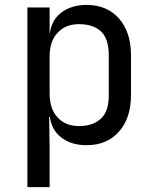

<svg xmlns="http://www.w3.org/2000/svg" viewBox="-20 -580 639 780"><path d="M91.3 180.2V-549.8H181.6V-444.8H182.6Q189.5 -499 229.5 -529.3Q269.5 -559.6 331.1 -560.1Q414.1 -560.1 462.9 -505.4Q511.7 -450.7 512.2 -356V-194.8Q512.2 -99.6 462.9 -44.9Q414.1 10.3 331.1 9.8Q269.5 9.8 229.5 -21Q189.5 -51.8 182.6 -105H179.7L181.6 20V180.2ZM300.8 -67.9Q357.9 -67.9 390.1 -98.1Q422.4 -127.9 421.9 -194.8V-355Q421.9 -422.9 390.1 -452.6Q357.9 -481.9 300.8 -481.9Q246.1 -481.9 213.9 -446.8Q181.2 -411.6 181.6 -350.1V-200.2Q181.6 -138.2 213.9 -103Q246.1 -67.9 300.8 -67.9Z"/></svg>

Font: UDEV Gothic 35
Style: Regular
Weight: 400
Version: v2.1.0; ttfautohint (v1.8.4.7-5d5b-dirty) -l 6 -r 45 -G 200 